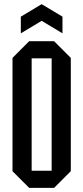

<svg xmlns="http://www.w3.org/2000/svg" viewBox="-20 -900 400 922"><path d="M40 -78V-622L120 -702H240L320 -622V-78L240 2H120ZM132 -620V-80H228V-620ZM80 -740V-820L180 -880L280 -820V-740L180 -800Z"/></svg>

Font: Tektur Condensed
Style: Regular
Weight: 400
Width: 3
Designer: Adam Jagosz
Foundry: Adam Jagosz
Version: Version 1.005;gftools[0.9.30]